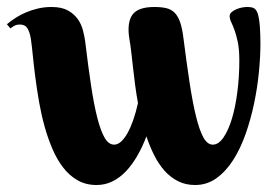

<svg xmlns="http://www.w3.org/2000/svg" viewBox="-36 -527 807 555"><path d="M655.8 -352.1Q655.8 -384.3 651.4 -405.3Q647 -426.3 641.8 -440.2Q636.7 -454.1 632.3 -463.1Q627.9 -472.2 627.9 -480Q627.9 -487.3 633.8 -492.2Q639.6 -497.1 647.7 -500.5Q655.8 -503.9 664.3 -505.4Q672.9 -506.8 678.2 -506.8Q692.4 -506.8 698.7 -502.9Q705.1 -499 709 -487.8Q713.4 -473.6 715.1 -450.4Q716.8 -427.2 716.8 -400.9Q716.8 -363.3 712.4 -318.4Q708 -273.4 698.5 -228Q689 -182.6 674.1 -140.1Q659.2 -97.7 638.2 -64.7Q617.2 -31.7 589.8 -12Q562.5 7.8 527.8 7.8Q500.5 7.8 478.8 -3.2Q457 -14.2 439.9 -33.2Q422.9 -52.2 409.9 -77.9Q397 -103.5 387.2 -132.8Q376 -103 361.3 -77.4Q346.7 -51.8 328.9 -32.7Q311 -13.7 289.6 -2.9Q268.1 7.8 243.2 7.8Q212.4 7.8 188.7 -5.6Q165 -19 147 -42.2Q128.9 -65.4 115.7 -96.2Q102.5 -127 93 -161.1Q83.5 -195.3 77.1 -231.4Q70.8 -267.6 66.4 -301.3Q62 -335 59.1 -364.3Q56.2 -393.6 53.2 -415Q49.8 -434.6 43.2 -445.3Q36.6 -456.1 21 -456.1Q12.7 -456.1 6.8 -453.1Q1 -450.2 -5.9 -444.8L-16.1 -457Q-4.9 -466.3 9 -475.3Q22.9 -484.4 39.1 -491.2Q55.2 -498 73.7 -502.4Q92.3 -506.8 112.8 -506.8Q142.1 -506.8 160.2 -496.8Q178.2 -486.8 188.7 -471.9Q199.2 -457 203.6 -439.9Q208 -422.9 210 -409.2Q218.8 -335.4 227.3 -279.3Q235.8 -223.1 245.6 -185.3Q255.4 -147.5 266.8 -128.2Q278.3 -108.9 293.9 -108.9Q304.2 -108.9 314 -117.7Q323.7 -126.5 332.5 -142.1Q341.3 -157.7 349.1 -179.9Q356.9 -202.1 362.8 -229Q357.9 -255.9 354.5 -282.2Q351.1 -308.6 348.4 -332.8Q345.7 -356.9 343.3 -377.9Q340.8 -398.9 337.9 -415Q330.6 -460.9 346.4 -483.9Q362.3 -506.8 410.2 -506.8Q431.2 -506.8 445.6 -503.2Q460 -499.5 469.5 -489.5Q479 -479.5 484.9 -462.2Q490.7 -444.8 494.1 -418Q503.4 -344.7 512.2 -287.1Q521 -229.5 530.8 -189.9Q540.5 -150.4 552 -129.6Q563.5 -108.9 579.1 -108.9Q595.7 -108.9 609.9 -129.4Q624 -149.9 634.3 -183.6Q644.5 -217.3 650.1 -261.2Q655.8 -305.2 655.8 -352.1Z"/></svg>

Font: Berkshire Swash
Style: Regular
Weight: 400
Designer: Astigmatic (AOETI)
Foundry: Astigmatic (AOETI)
Version: Version 1.001